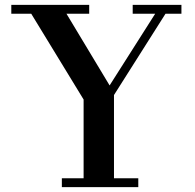

<svg xmlns="http://www.w3.org/2000/svg" viewBox="-20 -770 802 790"><path d="M234.5 -36.5V0H549V-36.5H449V-379L661 -713.5H726.5V-750H526V-713.5H618.5L431 -418.5L253.5 -713.5H347V-750H26.5V-713.5H108.5L324 -360.5V-36.5Z"/></svg>

Font: Bodoni* 06pt Medium
Style: Regular
Weight: 500
Version: Version 2.3